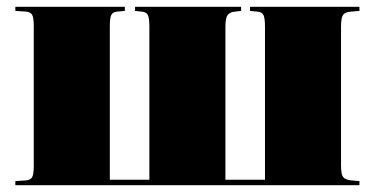

<svg xmlns="http://www.w3.org/2000/svg" viewBox="-20 -543 1099 563"><path d="M25 0V-12L56 -14Q69 -15 74 -23Q79 -31 79 -57V-466Q79 -492 74 -500Q69 -508 56 -509L25 -511V-523H346V-511L324 -509Q311 -508 306.5 -499.5Q302 -491 302 -465V-16H418V-465Q418 -490 413.5 -499Q409 -508 395 -509L376 -511V-523H687V-511L670 -509Q655 -508 648 -499.5Q641 -491 641 -465V-16H757V-465Q757 -490 752.5 -499Q748 -508 734 -509L713 -511V-523H1034V-511L1010 -509Q992 -508 986 -499.5Q980 -491 980 -465V-58Q980 -32 986 -24Q992 -16 1010 -14L1034 -12V0Z"/></svg>

Font: Literata 72pt Black
Style: Regular
Weight: 900
Designer: Latin by Veronika Burian and Jose Scaglione. Greek by Irene Vlachou. Cyrillic by Vera Evstafieva.
Foundry: TypeTogether
Version: Version 3.002